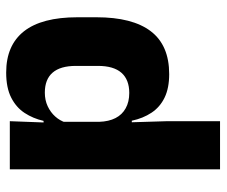

<svg xmlns="http://www.w3.org/2000/svg" viewBox="-74 -468 715 606"><g transform="rotate(-90 283.0 -165.5)"><path d="M351.5 11.5Q307.5 11.5 277.5 -3Q247.5 -17.5 229.8 -44.2Q212 -71 204.5 -106.5H165L201 -209.5Q202 -179 212.8 -158Q223.5 -137 243.8 -125.8Q264 -114.5 292 -114.5Q334 -114.5 355.8 -139.2Q377.5 -164 377.5 -213V-283Q377.5 -332 356.2 -356.5Q335 -381 293 -381Q269.5 -381 250.2 -372Q231 -363 217.8 -348.2Q204.5 -333.5 198.5 -314.5L163.5 -385H204Q211.5 -418 229 -444.8Q246.5 -471.5 277.5 -487.2Q308.5 -503 356.5 -503Q442.5 -503 486.8 -446.8Q531 -390.5 531 -278V-218Q531 -104.5 486.8 -46.5Q442.5 11.5 351.5 11.5ZM51 172V-491.5H203L198 -359L201 -341.5V-152.5L199 -126.5L203 5V172Z"/></g></svg>

Font: Anek Bangla Medium
Style: Bold
Weight: 700
Version: Version 1.003